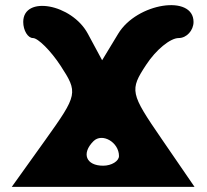

<svg xmlns="http://www.w3.org/2000/svg" viewBox="-20 -782 811 752"><path d="M71 -696C71 -663 89 -633 109 -633C129 -633 179 -583 217 -525C286 -419 285 -412 157 -233L26 -50H742L613 -238C490 -417 487 -429 553 -529C591 -587 647 -633 680 -633C711 -633 738 -663 738 -696C738 -805 516 -771 443 -650L380 -546L324 -650C261 -767 71 -801 71 -696ZM446 -171C446 -151 417 -133 384 -133C317 -133 298 -181 346 -229C380 -263 446 -225 446 -171Z"/></svg>

Font: Hussar Skorodowane
Style: Bold
Weight: 700
Foundry: Cannot Into Space Fonts
Version: Version 0.892